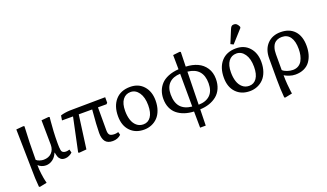

<svg xmlns="http://www.w3.org/2000/svg" viewBox="-89 -1425 3883 2282"><g transform="rotate(-20 1852.0 -284.0)"><path d="M106 229 94.2 224.1Q84 118.2 84 -3.9L74.2 -507.8L166 -516.1L178.2 -511.2Q167 -320.3 167 -89.8Q181.6 -75.2 208.7 -66.7Q235.8 -58.1 257.8 -58.1Q321.8 -58.1 359.4 -96.2Q397 -134.3 397 -196.8L393.1 -507.8L484.9 -516.1L497.1 -511.2Q497.1 -509.3 491.9 -457.3Q486.8 -405.3 482.9 -335.7Q479 -266.1 479 -190.9Q479 -156.2 480 -137.5Q481 -118.7 484.1 -100.8Q487.3 -83 494.6 -75.4Q502 -67.9 513.4 -63.5Q524.9 -59.1 543 -59.1Q558.6 -59.1 585.9 -66.9L596.2 -25.9Q581.1 -10.7 555.2 1.7Q529.3 14.2 502 14.2Q484.4 14.2 470.9 10Q457.5 5.9 448 -2.9Q438.5 -11.7 432.4 -20Q426.3 -28.3 421.4 -43.2Q416.5 -58.1 414.6 -67.1Q412.6 -76.2 409.2 -92.8H405.8Q384.8 -41 345.7 -13.4Q306.6 14.2 261.2 14.2Q233.4 14.2 207.8 3.7Q182.1 -6.8 167 -22.9H165Q165 30.8 172.9 89.4Q180.7 147.9 188.5 179.7L195.8 210.9Z M1106.9 14.2Q1042.5 14.2 1013.7 -22.5Q984.9 -59.1 984.9 -131.8Q984.9 -218.8 1002.9 -422.9H833L775.9 0L684.1 7.8L670.9 2L760.7 -422.9H621.1L630.9 -482.9Q680.7 -499 750 -502L1197.8 -506.8V-437L1184.1 -422.9H1076.2V-131.8Q1076.2 -90.8 1092.5 -73.5Q1108.9 -56.2 1155.8 -56.2Q1174.3 -56.2 1202.1 -64L1211.9 -25.9Q1169.9 14.2 1106.9 14.2Z M1502.9 14.2Q1394.5 14.2 1329.1 -54.4Q1263.7 -123 1263.7 -241.2Q1263.7 -369.1 1330.1 -445.1Q1396.5 -521 1516.6 -521Q1621.6 -521 1684.6 -450.7Q1747.6 -380.4 1747.6 -266.1Q1747.6 -199.7 1728.5 -145.8Q1709.5 -91.8 1676.3 -57.4Q1643.1 -22.9 1598.6 -4.4Q1554.2 14.2 1502.9 14.2ZM1516.6 -47.9Q1576.2 -47.9 1611.1 -98.1Q1646 -148.4 1646 -242.2Q1646 -343.8 1605 -402.8Q1564 -461.9 1501 -461.9Q1438.5 -461.9 1401.6 -412.8Q1364.7 -363.8 1364.7 -271Q1364.7 -206.5 1381.1 -157Q1397.5 -107.4 1432.4 -77.6Q1467.3 -47.9 1516.6 -47.9Z M2134.3 219.2 2132.3 14.2Q2068.4 11.2 2015.9 -6.3Q1963.4 -23.9 1923.8 -55.7Q1884.3 -87.4 1862.3 -137Q1840.3 -186.5 1840.3 -250Q1840.3 -303.2 1856.4 -348.4Q1872.6 -393.6 1906.2 -430.9Q1939.9 -468.3 1997.1 -491.9Q2054.2 -515.6 2130.4 -521L2128.4 -701.2L2213.4 -710.9L2226.6 -705.1L2221.7 -521Q2305.2 -517.6 2368.9 -488.5Q2432.6 -459.5 2470.9 -401.4Q2509.3 -343.3 2509.3 -262.2Q2509.3 -195.3 2486.3 -142.8Q2463.4 -90.3 2422.6 -57.1Q2381.8 -23.9 2328.4 -5.6Q2274.9 12.7 2210.4 15.1L2205.6 219.2ZM2132.3 -48.8 2130.4 -463.9Q2040 -460.9 1990.2 -411.6Q1940.4 -362.3 1940.4 -271Q1940.4 -167 1988.5 -112.5Q2036.6 -58.1 2132.3 -48.8ZM2211.4 -43Q2304.2 -43.9 2356.9 -93.8Q2409.7 -143.6 2409.7 -243.2Q2409.7 -438 2220.2 -458Z M2847.2 -573.2 2812 -590.8 2879.4 -753.9Q2888.7 -776.9 2898.9 -786.9Q2909.2 -796.9 2928.2 -796.9Q2951.7 -796.9 2965.8 -783.9Q2980 -771 2991.2 -746.1L2990.2 -731.9ZM2841.3 14.2Q2732.9 14.2 2667.5 -54.4Q2602.1 -123 2602.1 -241.2Q2602.1 -369.1 2668.5 -445.1Q2734.9 -521 2855 -521Q2960 -521 3022.9 -450.7Q3085.9 -380.4 3085.9 -266.1Q3085.9 -199.7 3066.9 -145.8Q3047.9 -91.8 3014.6 -57.4Q2981.4 -22.9 2937 -4.4Q2892.6 14.2 2841.3 14.2ZM2855 -47.9Q2914.6 -47.9 2949.5 -98.1Q2984.4 -148.4 2984.4 -242.2Q2984.4 -343.8 2943.4 -402.8Q2902.3 -461.9 2839.4 -461.9Q2776.9 -461.9 2740 -412.8Q2703.1 -363.8 2703.1 -271Q2703.1 -206.5 2719.5 -157Q2735.8 -107.4 2770.8 -77.6Q2805.7 -47.9 2855 -47.9Z M3209 229 3196.8 224.1Q3187 115.2 3187 -6.8V-272.9Q3187 -388.2 3250.7 -454.6Q3314.5 -521 3418.9 -521Q3531.2 -521 3594 -453.1Q3656.7 -385.3 3656.7 -261.2Q3656.7 -203.6 3642.8 -154.8Q3628.9 -106 3600.8 -67.6Q3572.8 -29.3 3525.9 -7.6Q3479 14.2 3417 14.2Q3379.4 14.2 3340.8 1Q3302.2 -12.2 3281.7 -25.9H3279.8Q3279.8 27.8 3284.4 87.2Q3289.1 146.5 3293.9 178.7L3298.8 210.9ZM3407.7 -47.9Q3447.8 -47.9 3477.5 -65.9Q3507.3 -84 3523.9 -115Q3540.5 -146 3548.1 -182.1Q3555.7 -218.3 3555.7 -259.8Q3555.7 -357.9 3519.3 -409.9Q3482.9 -461.9 3414.1 -461.9Q3380.9 -461.9 3355.7 -450.7Q3330.6 -439.5 3316.4 -422.6Q3302.2 -405.8 3293.7 -382.1Q3285.2 -358.4 3282.5 -337.2Q3279.8 -315.9 3279.8 -292V-92.8Q3297.4 -73.7 3335.4 -60.8Q3373.5 -47.9 3407.7 -47.9Z"/></g></svg>

Font: Literata Book
Style: Regular
Weight: 400
Designer: Latin by Veronika Burian and Jose Scaglione. Greek by Irene Vlachou. Cyrillic by Vera Evstafieva
Foundry: TypeTogether
Version: Version 2.003;PS 002.003;hotconv 1.0.88;makeotf.lib2.5.64775